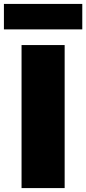

<svg xmlns="http://www.w3.org/2000/svg" viewBox="-27 -960 440 980"><path d="M-7 -810V-940H393V-810ZM83 0V-730H303V0Z"/></svg>

Font: Mplus 1p Black
Style: Regular
Weight: 900
Version: Version 1.061